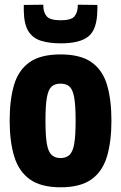

<svg xmlns="http://www.w3.org/2000/svg" viewBox="-20 -785 514 815"><path d="M21 -273Q21 -361 39.5 -424Q58 -487 105 -520.5Q152 -554 237 -554Q322 -554 369 -520.5Q416 -487 434.5 -424Q453 -361 453 -273Q453 -184 434 -120.5Q415 -57 368 -23.5Q321 10 237 10Q154 10 107 -23.5Q60 -57 40.5 -120.5Q21 -184 21 -273ZM173 -273Q173 -208 179 -174Q185 -140 199.5 -127Q214 -114 237 -114Q260 -114 274.5 -127Q289 -140 295 -174Q301 -208 301 -273Q301 -337 295 -371Q289 -405 275 -417.5Q261 -430 237 -430Q213 -430 199 -417.5Q185 -405 179 -371Q173 -337 173 -273ZM238 -601Q189 -601 154 -612Q119 -623 100.5 -652.5Q82 -682 81 -739Q81 -752 81 -764L164 -765Q164 -762 164 -760.5Q164 -759 164 -756Q165 -731 179 -715Q193 -699 238 -699Q282 -699 295.5 -715Q309 -731 310 -756V-765L393 -764Q394 -757 393.5 -751Q393 -745 393 -739Q392 -661 356 -631Q320 -601 238 -601Z"/></svg>

Font: Georama SemiCondensed
Style: Bold
Weight: 700
Width: 4
Designer: Jean-Baptiste Levee
Foundry: Production Type
Version: Version 1.000